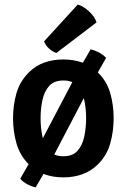

<svg xmlns="http://www.w3.org/2000/svg" viewBox="-20 -775 564 854"><path d="M485.5 -249Q485.5 -190.5 470.2 -136.5Q455 -82.5 414.5 -43Q385 -14 346.2 0Q307.5 14 261.5 14Q216 14 177.2 0Q138.5 -14 109 -43Q69 -82.5 53.5 -136.5Q38 -190.5 38 -249Q38 -308 53.5 -361.2Q69 -414.5 109 -453.5Q138.5 -483 177.2 -496.8Q216 -510.5 261.5 -510.5Q307.5 -510.5 346.2 -496.8Q385 -483 414.5 -453.5Q455 -414.5 470.2 -361.2Q485.5 -308 485.5 -249ZM160.5 -249Q160.5 -206.5 168.8 -167.8Q177 -129 198.8 -104.5Q220.5 -80 262 -80Q303.5 -80 325 -104.5Q346.5 -129 354.8 -167.8Q363 -206.5 363 -249Q363 -291.5 354.8 -330Q346.5 -368.5 325 -392.8Q303.5 -417 262 -417Q220.5 -417 198.8 -392.8Q177 -368.5 168.8 -330Q160.5 -291.5 160.5 -249ZM326 -456 383 -555.5Q401.5 -551.5 420 -541.8Q438.5 -532 452 -517.5L384 -398.5L198.5 -44L138.5 58.5Q120 54.5 101 44.2Q82 34 70 20L138.5 -99ZM326 -755Q351.5 -747 376.2 -724.2Q401 -701.5 409.5 -675.5L231 -539.5Q214.5 -544.5 198.8 -558.5Q183 -572.5 176 -591Z"/></svg>

Font: Signika SemiBold
Style: Regular
Weight: 600
Designer: Anna Giedry
Foundry: Anna Giedry
Version: Version 2.001